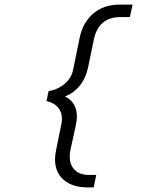

<svg xmlns="http://www.w3.org/2000/svg" viewBox="-20 -718 690 834"><path d="M219 -26Q219 -43 224 -68L247 -181Q249 -189 249 -203Q249 -232 231.5 -252Q214 -272 182 -279L191 -322Q232 -329 261.5 -354.5Q291 -380 298 -417L326 -554Q340 -621 385.5 -659.5Q431 -698 499 -698H556L544 -644H504Q456 -644 427 -619.5Q398 -595 388 -548L363 -427Q353 -379 327 -346.5Q301 -314 262 -299Q314 -274 314 -211Q314 -195 309 -172L286 -67Q283 -52 283 -38Q283 -1 305 20.5Q327 42 366 42H398L387 96H360Q295 96 257 63.5Q219 31 219 -26Z"/></svg>

Font: Azeret Mono Light
Style: Italic
Weight: 300
Italic angle: -12°
Designer: Martin Vácha
Foundry: Displaay
Version: Version 1.000; Glyphs 3.0.3, build 3074